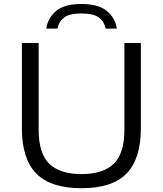

<svg xmlns="http://www.w3.org/2000/svg" viewBox="-20 -962 840 991"><path d="M401 9.5Q242 9.5 167.5 -66Q93 -141.5 93 -299.5V-740H179.5V-291Q179.5 -171.5 233.8 -117.5Q288 -63.5 401 -63.5Q513.5 -63.5 567.8 -117.5Q622 -171.5 622 -291V-740H707V-299.5Q707 -141.5 632.8 -66Q558.5 9.5 401 9.5ZM219 -814.5Q226 -867.5 268.5 -904.5Q311 -941.5 400.5 -941.5Q489.5 -941.5 532.8 -904.2Q576 -867 583 -814.5H525.5Q519 -849 491.2 -870.8Q463.5 -892.5 400.5 -892.5Q337 -892.5 310 -870.8Q283 -849 276.5 -814.5Z"/></svg>

Font: Encode Sans Exp
Style: Regular
Weight: 400
Width: 7
Designer: Multiple Designers
Foundry: Impallari Type
Version: Version 3.002; ttfautohint (v1.8.3) -l 8 -r 50 -G 200 -x 14 